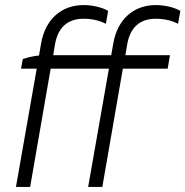

<svg xmlns="http://www.w3.org/2000/svg" viewBox="-20 -738 732 758"><path d="M70 -505 63 -467H125L43 0H99L180 -467H410L328 0H384L465 -467H642L651 -520H475L482 -562C494 -632 534 -664 595 -664C628 -664 658 -657 683 -644L692 -695C669 -709 629 -718 595 -718C508 -718 443 -662 427 -565L419 -520H190L197 -562C209 -632 249 -664 310 -664C343 -664 373 -657 398 -644L407 -695C384 -709 344 -718 310 -718C223 -718 158 -662 142 -565L134 -519C113 -517 88 -511 70 -505Z"/></svg>

Font: Fixel Display Light
Style: Italic
Weight: 300
Italic angle: -10°
Designer: AlfaBravo + MacPaw
Foundry: Kyrylo Tkachov, Marchela Mozhyna, Serhii Makarenko, Maria Weinstein, Zakhar Kryvoshyya
Version: Version 1.210;Glyphs 3.2 (3217)